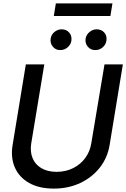

<svg xmlns="http://www.w3.org/2000/svg" viewBox="-20 -1111 751 1143"><path d="M602.1 -727.5H711.4L632.8 -249Q620.6 -172.9 574.7 -114Q528.8 -55.2 458 -21.7Q387.2 11.7 300.3 11.7Q212.9 11.7 153.6 -21.7Q94.2 -55.2 68.4 -114Q42.5 -172.9 55.2 -249L133.8 -727.5H243.7L166 -257.8Q158.2 -208.5 173.6 -170.4Q189 -132.3 225.3 -110.4Q261.7 -88.4 316.9 -87.9Q372.6 -88.4 416 -110.4Q459.5 -132.3 487.5 -170.4Q515.6 -208.5 523.4 -257.8ZM338.4 -813Q311.5 -812.5 294.4 -833.3Q277.3 -854 281.7 -881.8Q285.2 -905.3 304.4 -920.9Q323.7 -936.5 346.7 -936.5Q375.5 -936.5 392.3 -916.7Q409.2 -897 404.8 -867.7Q401.4 -845.7 382.3 -829.1Q363.3 -812.5 338.4 -813ZM546.9 -813Q520.5 -812.5 502.9 -832.8Q485.4 -853 489.7 -881.8Q494.1 -905.3 513.4 -920.9Q532.7 -936.5 555.2 -936.5Q584.5 -936.5 601.3 -916.7Q618.2 -897 613.3 -867.7Q609.9 -845.7 591.1 -829.1Q572.3 -812.5 546.9 -813ZM649.4 -1090.8 637.2 -1015.6H300.3L312.5 -1090.8Z"/></svg>

Font: Inter Tight Medium
Style: Italic
Weight: 500
Italic angle: -9.39999°
Designer: Rasmus Andersson
Foundry: rsms
Version: Version 3.004